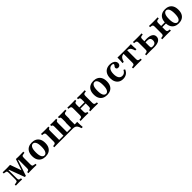

<svg xmlns="http://www.w3.org/2000/svg" viewBox="562 -2273 4247 4247"><g transform="rotate(-45 2685.0 -150.0)"><path d="M157.3 -105.6Q157.3 -68.5 166.1 -54.8Q175 -41.1 207.3 -37.9L225 -36.3V0Q210.5 -0.8 185.5 -1.6Q160.5 -2.4 138.7 -2.4Q121 -2.4 100.4 -2Q79.8 -1.6 61.3 -1.2Q42.7 -0.8 29.8 0V-36.3L59.7 -39.5Q84.7 -41.9 97.6 -48Q110.5 -54 114.9 -67.3Q119.4 -80.6 119.4 -105.6V-310.5Q119.4 -335.5 114.5 -348.8Q109.7 -362.1 96.8 -368.1Q83.9 -374.2 58.1 -376.6L30.6 -379.8V-416.1Q46.8 -415.3 70.6 -414.9Q94.4 -414.5 120.6 -414.1Q146.8 -413.7 170.2 -413.7H166.9Q194.4 -414.5 218.5 -415.3Q242.7 -416.1 262.9 -416.9L369.4 -120.2L337.9 -95.2L446 -416.9Q463.7 -416.1 485.9 -414.9Q508.1 -413.7 532.3 -413.7H537.9Q561.3 -413.7 587.5 -414.1Q613.7 -414.5 637.5 -415.3Q661.3 -416.1 677.4 -416.1V-379.8L650 -377.4Q624.2 -374.2 611.3 -368.5Q598.4 -362.9 593.5 -349.6Q588.7 -336.3 588.7 -310.5V-105.6Q588.7 -80.6 593.5 -67.3Q598.4 -54 611.7 -48.4Q625 -42.7 650 -39.5L677.4 -36.3V0Q661.3 -0.8 637.5 -1.2Q613.7 -1.6 587.5 -2Q561.3 -2.4 537.9 -2.4H533.1H531.5Q512.9 -2.4 491.9 -2Q471 -1.6 452 -1.2Q433.1 -0.8 419.4 0V-36.3L431.5 -37.9Q460.5 -42.7 469 -55.2Q477.4 -67.7 477.4 -105.6V-363.7H463.7L338.7 4H304.8L170.2 -358.1H156.5Z M951.6 11.3Q891.1 11.3 844.4 -12.5Q797.6 -36.3 771 -85.1Q744.4 -133.9 744.4 -208.1Q744.4 -283.1 771 -331.9Q797.6 -380.6 844.8 -404.4Q891.9 -428.2 951.6 -428.2Q1012.9 -428.2 1059.3 -404.4Q1105.6 -380.6 1132.3 -331.9Q1158.9 -283.1 1158.9 -208.1Q1158.9 -133.9 1132.3 -85.1Q1105.6 -36.3 1059.3 -12.5Q1012.9 11.3 951.6 11.3ZM951.6 -25Q991.1 -25 1016.1 -68.5Q1041.1 -112.1 1041.1 -208.1Q1041.1 -305.6 1016.1 -348.8Q991.1 -391.9 951.6 -391.9Q912.1 -391.9 887.1 -348.8Q862.1 -305.6 862.1 -208.1Q862.1 -112.1 887.1 -68.5Q912.1 -25 951.6 -25Z M1366.1 -2.4Q1327.4 -2.4 1296 -1.6Q1264.5 -0.8 1230.6 0V-36.3L1254.8 -38.7Q1287.1 -41.9 1298.8 -54.8Q1310.5 -67.7 1310.5 -100V-316.1Q1310.5 -349.2 1298.8 -361.7Q1287.1 -374.2 1254.8 -377.4L1230.6 -379.8V-416.1Q1264.5 -415.3 1296 -414.5Q1327.4 -413.7 1366.1 -413.7Q1393.5 -413.7 1416.1 -414.5Q1438.7 -415.3 1461.3 -416.1V-379.8L1454 -378.2Q1436.3 -375 1429 -362.5Q1421.8 -350 1421.8 -316.1V-37.9H1889.5L1912.1 -2.4H1366.1ZM1555.6 -13.7V-316.1Q1555.6 -350 1548.4 -362.5Q1541.1 -375 1523.4 -378.2L1516.1 -379.8V-416.1Q1539.5 -415.3 1561.7 -414.5Q1583.9 -413.7 1611.3 -413.7Q1638.7 -413.7 1660.9 -414.5Q1683.1 -415.3 1706.5 -416.1V-379.8L1698.4 -378.2Q1681.5 -375 1674.2 -362.5Q1666.9 -350 1666.9 -316.1V-13.7ZM1800 -208.1V-316.1Q1800 -350 1793.1 -362.5Q1786.3 -375 1768.5 -378.2L1760.5 -379.8V-416.1Q1783.9 -415.3 1806.5 -414.5Q1829 -413.7 1855.6 -413.7Q1894.4 -413.7 1925.8 -414.5Q1957.3 -415.3 1991.1 -416.1V-379.8L1966.9 -377.4Q1935.5 -374.2 1923.8 -361.7Q1912.1 -349.2 1912.1 -316.1V-208.1ZM1795.2 -2.4V-208.1H1906.5V-2.4ZM1795.2 -2.4 1796 -10.5 1840.3 -37.1H1809.7H1883.1Q1908.9 -37.1 1934.7 -37.5Q1960.5 -37.9 1986.3 -39.5Q1985.5 2.4 1987.5 44Q1989.5 85.5 1993.5 128.2H1955.6Q1941.1 78.2 1923.4 49.6Q1905.6 21 1878.6 9.3Q1851.6 -2.4 1809.7 -2.4Z M2464.5 -2.4Q2433.9 -2.4 2408.9 -1.6Q2383.9 -0.8 2355.6 0V-36.3L2363.7 -37.1Q2389.5 -40.3 2398.8 -53.6Q2408.1 -66.9 2408.1 -100V-208.1H2520.2V-100Q2520.2 -67.7 2531.9 -54.8Q2543.5 -41.9 2575.8 -38.7L2599.2 -36.3V0Q2565.3 -0.8 2533.9 -1.6Q2502.4 -2.4 2464.5 -2.4ZM2189.5 -2.4Q2150.8 -2.4 2119.4 -1.6Q2087.9 -0.8 2054 0V-36.3L2078.2 -38.7Q2110.5 -41.9 2122.2 -54.8Q2133.9 -67.7 2133.9 -100V-316.1Q2133.9 -349.2 2122.2 -361.7Q2110.5 -374.2 2078.2 -377.4L2054 -379.8V-416.1Q2087.9 -415.3 2119.4 -414.5Q2150.8 -413.7 2189.5 -413.7Q2220.2 -413.7 2245.6 -414.5Q2271 -415.3 2299.2 -416.1V-379.8L2291.1 -379Q2265.3 -376.6 2255.2 -363.3Q2245.2 -350 2245.2 -316.1V-100Q2245.2 -66.9 2255.2 -53.6Q2265.3 -40.3 2291.1 -37.1L2299.2 -36.3V0Q2271 -0.8 2245.6 -1.6Q2220.2 -2.4 2189.5 -2.4ZM2408.1 -208.1V-316.1Q2408.1 -350 2398.4 -363.3Q2388.7 -376.6 2362.9 -379L2354 -379.8V-416.1Q2383.1 -415.3 2408.5 -414.5Q2433.9 -413.7 2464.5 -413.7Q2502.4 -413.7 2533.9 -414.5Q2565.3 -415.3 2599.2 -416.1V-379.8L2575.8 -377.4Q2543.5 -374.2 2531.9 -361.7Q2520.2 -349.2 2520.2 -316.1V-208.1ZM2202.4 -196V-231.5H2451.6V-196Z M2878.2 11.3Q2817.7 11.3 2771 -12.5Q2724.2 -36.3 2697.6 -85.1Q2671 -133.9 2671 -208.1Q2671 -283.1 2697.6 -331.9Q2724.2 -380.6 2771.4 -404.4Q2818.5 -428.2 2878.2 -428.2Q2939.5 -428.2 2985.9 -404.4Q3032.3 -380.6 3058.9 -331.9Q3085.5 -283.1 3085.5 -208.1Q3085.5 -133.9 3058.9 -85.1Q3032.3 -36.3 2985.9 -12.5Q2939.5 11.3 2878.2 11.3ZM2878.2 -25Q2917.7 -25 2942.7 -68.5Q2967.7 -112.1 2967.7 -208.1Q2967.7 -305.6 2942.7 -348.8Q2917.7 -391.9 2878.2 -391.9Q2838.7 -391.9 2813.7 -348.8Q2788.7 -305.6 2788.7 -208.1Q2788.7 -112.1 2813.7 -68.5Q2838.7 -25 2878.2 -25Z M3379 11.3Q3318.5 11.3 3275 -14.9Q3231.5 -41.1 3207.7 -89.9Q3183.9 -138.7 3183.9 -205.6Q3183.9 -275 3208.9 -325Q3233.9 -375 3279.8 -401.6Q3325.8 -428.2 3390.3 -428.2Q3437.1 -428.2 3473 -414.1Q3508.9 -400 3528.6 -374.6Q3548.4 -349.2 3548.4 -316.1Q3548.4 -284.7 3529.4 -263.7Q3510.5 -242.7 3478.2 -242.7Q3454 -242.7 3439.9 -255.2Q3425.8 -267.7 3425.8 -287.1Q3425.8 -304.8 3435.1 -317.3Q3444.4 -329.8 3453.2 -340.7Q3462.1 -351.6 3462.1 -363.7Q3462.1 -375.8 3449.6 -382.3Q3437.1 -388.7 3415.3 -388.7Q3361.3 -388.7 3331.5 -344Q3301.6 -299.2 3301.6 -218.5Q3301.6 -137.1 3330.2 -94Q3358.9 -50.8 3414.5 -50.8Q3450.8 -50.8 3477.8 -70.6Q3504.8 -90.3 3523.4 -129L3557.3 -110.5Q3534.7 -50.8 3488.7 -19.8Q3442.7 11.3 3379 11.3Z M3831.5 -2.4Q3793.5 -2.4 3762.1 -1.6Q3730.6 -0.8 3696 0V-36.3L3720.2 -38.7Q3752.4 -41.9 3764.1 -54.8Q3775.8 -67.7 3775.8 -100V-208.1H3887.9V-100Q3887.9 -67.7 3899.2 -54.8Q3910.5 -41.9 3942.7 -38.7L3966.9 -36.3V0Q3933.1 -0.8 3901.6 -1.6Q3870.2 -2.4 3831.5 -2.4ZM3800 -379Q3755.6 -379 3728.6 -366.9Q3701.6 -354.8 3684.3 -326.6Q3666.9 -298.4 3652.4 -248.4H3614.5Q3619.4 -291.1 3621 -332.7Q3622.6 -374.2 3621.8 -415.3Q3647.6 -414.5 3673.8 -414.1Q3700 -413.7 3725.8 -413.7L3800 -412.9H3863.7H3937.9Q3963.7 -412.9 3989.9 -413.3Q4016.1 -413.7 4041.1 -415.3Q4041.1 -373.4 4042.7 -331.9Q4044.4 -290.3 4049.2 -247.6H4011.3Q3996.8 -297.6 3979.4 -326.2Q3962.1 -354.8 3935.1 -366.5Q3908.1 -378.2 3863.7 -378.2ZM3775.8 -208.1V-388.7H3887.9V-208.1Z M4186.3 -208.1V-316.1Q4186.3 -349.2 4174.6 -361.7Q4162.9 -374.2 4130.6 -377.4L4106.5 -379.8V-416.1Q4140.3 -415.3 4171.8 -414.5Q4203.2 -413.7 4241.9 -413.7Q4280.6 -413.7 4312.1 -414.5Q4343.5 -415.3 4377.4 -416.1V-379.8L4353.2 -377.4Q4321 -374.2 4309.3 -361.7Q4297.6 -349.2 4297.6 -316.1V-208.1ZM4241.9 -2.4Q4203.2 -2.4 4171.8 -1.6Q4140.3 -0.8 4106.5 0V-36.3L4130.6 -38.7Q4162.9 -41.9 4174.6 -54.8Q4186.3 -67.7 4186.3 -100V-208.1H4297.6V-93.5Q4297.6 -70.2 4301.6 -58.1Q4305.6 -46 4315.7 -41.5Q4325.8 -37.1 4345.2 -37.1H4352.4Q4400 -37.1 4423.8 -60.5Q4447.6 -83.9 4447.6 -129.8Q4447.6 -175.8 4423 -196Q4398.4 -216.1 4343.5 -216.1Q4328.2 -216.1 4310.5 -214.5Q4292.7 -212.9 4271 -208.9V-244.4Q4297.6 -248.4 4322.2 -250.8Q4346.8 -253.2 4369.4 -253.2Q4462.9 -253.2 4512.9 -221.4Q4562.9 -189.5 4562.9 -130.6Q4562.9 -68.5 4508.9 -34.3Q4454.8 0 4357.3 0Q4329.8 0 4302.4 -1.2Q4275 -2.4 4241.9 -2.4Z M4687.9 -208.1V-316.1Q4687.9 -349.2 4676.2 -361.7Q4664.5 -374.2 4632.3 -377.4L4608.1 -379.8V-416.1Q4641.9 -415.3 4673.4 -414.5Q4704.8 -413.7 4743.5 -413.7Q4782.3 -413.7 4813.7 -414.5Q4845.2 -415.3 4879 -416.1V-379.8L4854.8 -377.4Q4822.6 -374.2 4810.9 -361.7Q4799.2 -349.2 4799.2 -316.1V-208.1ZM4743.5 -2.4Q4704.8 -2.4 4673.4 -1.6Q4641.9 -0.8 4608.1 0V-36.3L4632.3 -38.7Q4664.5 -41.9 4676.2 -54.8Q4687.9 -67.7 4687.9 -100V-208.1H4799.2V-100Q4799.2 -67.7 4810.9 -54.8Q4822.6 -41.9 4854.8 -38.7L4879 -36.3V0Q4845.2 -0.8 4813.7 -1.6Q4782.3 -2.4 4743.5 -2.4ZM5118.5 11.3Q5058.1 11.3 5011.7 -12.5Q4965.3 -36.3 4939.1 -85.1Q4912.9 -133.9 4912.9 -208.1Q4912.9 -283.1 4939.1 -331.9Q4965.3 -380.6 5011.7 -404.4Q5058.1 -428.2 5118.5 -428.2Q5179 -428.2 5225.4 -404.4Q5271.8 -380.6 5298 -331.9Q5324.2 -283.1 5324.2 -208.1Q5324.2 -133.9 5298 -85.1Q5271.8 -36.3 5225.4 -12.5Q5179 11.3 5118.5 11.3ZM4749.2 -189.5V-225.8H4966.1V-189.5ZM5118.5 -25Q5158.1 -25 5182.3 -68.5Q5206.5 -112.1 5206.5 -208.1Q5206.5 -305.6 5182.3 -348.8Q5158.1 -391.9 5118.5 -391.9Q5079 -391.9 5054.4 -348.8Q5029.8 -305.6 5029.8 -208.1Q5029.8 -112.1 5054.4 -68.5Q5079 -25 5118.5 -25Z"/></g></svg>

Font: Playfair 9pt
Style: Bold
Weight: 700
Designer: Claus Eggers Sørensen
Foundry: Claus Eggers Sørensen
Version: Version 2.203